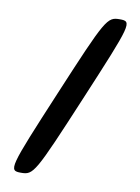

<svg xmlns="http://www.w3.org/2000/svg" viewBox="-104 -929 818 1118"><g transform="rotate(10 305.5 -370.0)"><path d="M512 -860C437 -860 429 -846 229 -370C29 106 25 120 100 120C174 120 182 106 382 -370C582 -846 586 -860 512 -860Z"/></g></svg>

Font: Hussar Print
Style: Bold
Weight: 700
Foundry: Cannot Into Space Fonts
Version: Version 2.00